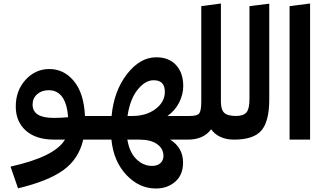

<svg xmlns="http://www.w3.org/2000/svg" viewBox="-20 -797 1848 1096"><path d="M567 -61 547 0H455Q430 110 342.5 173.5Q255 237 83 278L40 154Q293 98 351 0H290Q185 0 127.5 -51.5Q70 -103 70 -189Q70 -280 126 -341.5Q182 -403 262 -403Q345 -403 402 -334Q459 -265 465 -135H558ZM286 -124Q334 -124 369 -128Q357 -282 258 -282Q218 -282 192 -259Q166 -236 166 -200Q166 -124 286 -124Z M1072 -62 1052 0H952Q1025 47 1025 131Q1025 201 980.5 240Q936 279 870 279Q774 279 701 201Q628 123 616 0H547L527 -61L558 -135H617Q630 -277 704.5 -373.5Q779 -470 872 -470Q944 -470 985 -425.5Q1026 -381 1026 -306Q1026 -258 1002.5 -211.5Q979 -165 936 -135H1064ZM857 -339Q809 -339 765.5 -285Q722 -231 708 -135H736Q815 -135 868 -175Q921 -215 921 -273Q921 -339 857 -339ZM848 150Q879 150 896 134Q913 118 913 93Q913 51 876.5 25.5Q840 0 776 0H707Q719 73 758.5 111.5Q798 150 848 150Z M1328 -135 1336 -62 1316 0Q1229 0 1185 -59Q1142 0 1052 0L1032 -62L1063 -135Q1107 -135 1118 -151Q1129 -167 1129 -217V-762L1241 -777V-218Q1241 -171 1260 -153Q1279 -135 1328 -135Z M1316 0 1296 -62 1327 -135Q1369 -135 1386.5 -155Q1404 -175 1404 -230V-762L1517 -776V-229Q1517 -105 1472.5 -52.5Q1428 0 1316 0Z M1750 0H1633V-762L1750 -777Z"/></svg>

Font: FiraGO SemiBold
Style: Regular
Weight: 600
Designer: bBox Type
Foundry: bBox Type GmbH
Version: Version 1.001;PS 001.001;hotconv 1.0.88;makeotf.lib2.5.64775